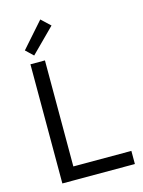

<svg xmlns="http://www.w3.org/2000/svg" viewBox="-134 -996 802 1074"><g transform="rotate(-15 267.0 -459.0)"><path d="M90 0V-690H174V-76H510V0ZM80 -773 208 -918 260 -869 123 -732Z"/></g></svg>

Font: Oxanium
Style: Regular
Weight: 400
Designer: Severin Meyer
Version: Version 1.001